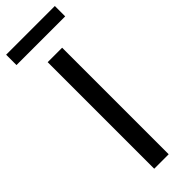

<svg xmlns="http://www.w3.org/2000/svg" viewBox="-318 -876 892 892"><g transform="rotate(-45 128.0 -430.5)"><path d="M80 -700H175V0H80ZM-32 -861H288V-793H-32Z"/></g></svg>

Font: Cabin
Style: Regular
Weight: 400
Designer: Pablo Impallari
Foundry: Pablo Impallari. http://www.impallari.com Igino Marini. http://www.ikern.com
Version: Version 2.001